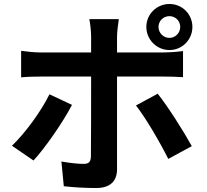

<svg xmlns="http://www.w3.org/2000/svg" viewBox="-20 -885 1040 963"><path d="M830 -804C860 -804 884 -780 884 -750C884 -720 860 -695 830 -695C799 -695 775 -720 775 -750C775 -780 799 -804 830 -804ZM830 -634C894 -634 945 -686 945 -750C945 -814 894 -865 830 -865C766 -865 714 -814 714 -750C714 -686 766 -634 830 -634ZM228 -412C187 -328 107 -218 40 -154L148 -80C203 -139 295 -270 341 -359ZM801 -501C828 -501 867 -500 898 -498V-629C872 -625 828 -622 800 -622H567V-702C567 -727 574 -775 576 -789H428C432 -772 437 -728 437 -702V-622H183C152 -622 116 -626 86 -630V-497C114 -500 153 -501 183 -501H437V-500C437 -453 437 -136 436 -99C435 -73 425 -63 399 -63C375 -63 331 -67 288 -75L300 49C351 55 409 58 463 58C534 58 567 22 567 -36V-501ZM662 -356C710 -295 781 -174 824 -88L942 -152C902 -225 822 -351 771 -415Z"/></svg>

Font: Noto Sans Mono CJK JP Bold
Style: Regular
Weight: 700
Designer: Ryoko NISHIZUKA (kana & ideographs); Paul D. Hunt (Latin, Greek & Cyrillic); Wenlong ZHANG (bopomofo); Sandoll Communica
Foundry: Adobe Systems Incorporated
Version: Version 1.004;PS 1.004;hotconv 1.0.82;makeotf.lib2.5.63406